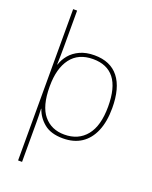

<svg xmlns="http://www.w3.org/2000/svg" viewBox="-178 -855 938 1183"><g transform="rotate(20 291.5 -264.0)"><path d="M526 -269Q526 -180 499.5 -117.5Q473 -55 423.5 -22.5Q374 10 303 10Q224 10 179 -27Q134 -64 117 -116H115Q116 -94 116.5 -71.5Q117 -49 117 -27.5Q117 -6 117 15V232H91V-760H117V-525Q117 -501 116.5 -466Q116 -431 115 -406H117Q128 -441 153 -471Q178 -501 218 -519.5Q258 -538 313 -538Q418 -538 472 -469.5Q526 -401 526 -269ZM499 -269Q499 -393 452 -453Q405 -513 313 -513Q217 -513 167.5 -447.5Q118 -382 118 -265V-262Q118 -135 168 -75Q218 -15 303 -15Q395 -15 447 -79Q499 -143 499 -269Z"/></g></svg>

Font: Noto Sans Cham Thin
Style: Regular
Weight: 250
Version: Version 2.002